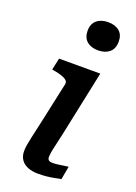

<svg xmlns="http://www.w3.org/2000/svg" viewBox="-149 -838 637 902"><g transform="rotate(20 169.5 -387.0)"><path d="M65 -74Q65 -88 67.5 -104Q70 -120 76 -147Q82 -174 92 -218L139 -435Q141 -447 132.5 -454.5Q124 -462 108 -467.5Q92 -473 69 -477L58 -479L71 -538H277L208 -210Q200 -173 194 -148Q188 -123 186 -109Q184 -95 184 -88Q184 -77 190 -72Q196 -67 209 -67Q223 -67 237 -69Q251 -71 264.5 -73Q278 -75 287 -76L275 -10Q260 -7 242 -3.5Q224 0 204 2Q184 4 163 4Q134 4 112 -4.5Q90 -13 77.5 -30.5Q65 -48 65 -74ZM152 -707Q152 -742 173.5 -760Q195 -778 230 -778Q265 -778 286 -760.5Q307 -743 307 -709Q307 -673 285.5 -655Q264 -637 229 -637Q194 -637 173 -655Q152 -673 152 -707Z"/></g></svg>

Font: Roboto Serif 20pt Medium
Style: Italic
Weight: 500
Italic angle: -10°
Version: Version 1.008